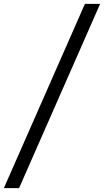

<svg xmlns="http://www.w3.org/2000/svg" viewBox="-78 -800 540 997"><path d="M-58 177 363 -780H442L21 177Z"/></svg>

Font: Merriweather 24pt
Style: Italic
Weight: 400
Italic angle: -7.8°
Designer: Eben Sorkin
Foundry: Eben Sorkin
Version: Version 2.101